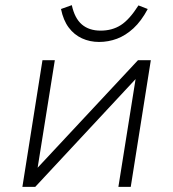

<svg xmlns="http://www.w3.org/2000/svg" viewBox="-20 -726 673 746"><path d="M67 0 145 -492H193L126 -73H125L516 -492H566L488 0H440L507 -420H508L117 0ZM365 -563Q329 -563 298.5 -577Q268 -591 247 -619Q226 -647 217 -691L259 -706Q270 -655 298 -631Q326 -607 371 -607Q416 -607 449.5 -628.5Q483 -650 518 -705L554 -691Q529 -644 498.5 -616Q468 -588 434.5 -575.5Q401 -563 365 -563Z"/></svg>

Font: Nunito Sans 7pt ExtraLight
Style: Italic
Weight: 250
Italic angle: -9°
Designer: Vernon Adams
Foundry: Vernon Adams
Version: Version 3.101;gftools[0.9.27]